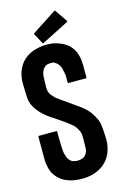

<svg xmlns="http://www.w3.org/2000/svg" viewBox="-152 -1107 784 1185"><g transform="rotate(-15 240.0 -514.5)"><path d="M425.8 -187.5Q425.8 -165 421.9 -144.5Q418 -125 411.1 -106.4Q404.3 -88.9 393.6 -73.2Q383.8 -57.6 370.1 -44.9Q357.4 -32.2 340.8 -22.5Q325.2 -12.7 306.6 -5.9Q288.1 1 266.6 4.9Q246.1 8.8 222.7 8.8Q194.3 8.8 169.9 4.9Q146.5 1 127.9 -6.8Q108.4 -13.7 92.8 -24.4Q78.1 -35.2 66.4 -47.9Q55.7 -60.5 46.9 -74.2Q39.1 -88.9 34.2 -105.5Q30.3 -122.1 27.3 -138.7Q25.4 -155.3 25.4 -171.9Q25.4 -217.8 25.4 -311.5Q25.4 -313.5 27.3 -315.4Q28.3 -316.4 30.3 -316.4Q67.4 -316.4 140.6 -316.4Q142.6 -316.4 144.5 -315.4Q145.5 -313.5 145.5 -311.5Q145.5 -301.8 145.5 -281.2Q145.5 -264.6 146.5 -229.5Q147.5 -194.3 149.4 -181.6Q151.4 -168.9 155.3 -158.2Q158.2 -147.5 162.1 -139.6Q167 -130.9 172.9 -125Q177.7 -118.2 185.5 -114.3Q193.4 -110.4 202.1 -108.4Q210.9 -106.4 221.7 -106.4Q238.3 -106.4 251 -111.3Q263.7 -115.2 272.5 -125Q280.3 -133.8 285.2 -147.5Q289.1 -160.2 289.1 -178.7Q289.1 -180.7 289.1 -184.6Q289.1 -189.5 289.1 -194.3Q289.1 -208 290 -224.6Q290 -241.2 289.1 -251Q289.1 -267.6 276.4 -290Q264.6 -313.5 240.2 -332Q229.5 -340.8 214.8 -351.6Q200.2 -362.3 185.5 -372.1Q163.1 -387.7 145.5 -399.4Q127.9 -410.2 127.9 -410.2Q90.8 -436.5 67.4 -462.9Q43.9 -488.3 31.2 -517.6Q20.5 -541 19.5 -580.1Q17.6 -619.1 17.6 -646.5Q17.6 -648.4 17.6 -651.4Q17.6 -673.8 20.5 -694.3Q24.4 -714.8 30.3 -732.4Q38.1 -751 47.9 -766.6Q57.6 -782.2 71.3 -794.9Q85 -807.6 100.6 -817.4Q117.2 -827.1 135.7 -834Q154.3 -839.8 174.8 -843.8Q196.3 -847.7 219.7 -847.7Q249 -847.7 267.6 -843.8Q286.1 -839.8 304.7 -832Q323.2 -825.2 338.9 -814.5Q354.5 -804.7 365.2 -792Q377 -778.3 384.8 -764.6Q392.6 -750 397.5 -733.4Q402.3 -716.8 404.3 -700.2Q406.2 -683.6 406.2 -668Q406.2 -641.6 406.2 -588.9Q406.2 -585.9 405.3 -585Q403.3 -584 401.4 -584Q365.2 -584 291 -584Q289.1 -584 288.1 -585Q286.1 -585.9 286.1 -588.9Q286.1 -598.6 286.1 -618.2Q286.1 -629.9 286.1 -634.8Q285.2 -639.6 284.2 -644.5Q284.2 -646.5 283.2 -649.4Q283.2 -651.4 282.2 -655.3Q280.3 -668 277.3 -678.7Q274.4 -689.5 269.5 -697.3Q264.6 -706.1 259.8 -711.9Q253.9 -718.8 246.1 -722.7Q245.1 -723.6 242.2 -725.6Q237.3 -728.5 233.4 -730.5Q229.5 -731.4 221.7 -731.4Q203.1 -731.4 192.4 -728.5Q181.6 -724.6 173.8 -716.8Q164.1 -707 158.2 -691.4Q152.3 -675.8 152.3 -659.2Q152.3 -657.2 152.3 -653.3Q151.4 -648.4 151.4 -643.6Q150.4 -628.9 150.4 -606.4Q149.4 -584 152.3 -570.3Q157.2 -552.7 168.9 -539.1Q180.7 -525.4 188.5 -517.6Q189.5 -517.6 190.4 -516.6Q191.4 -515.6 212.9 -500Q235.4 -484.4 261.7 -465.8Q276.4 -455.1 290 -445.3Q304.7 -435.5 315.4 -427.7Q359.4 -396.5 379.9 -368.2Q399.4 -339.8 409.2 -318.4Q418.9 -295.9 421.9 -259.8Q424.8 -223.6 425.8 -187.5ZM164.1 -928.7Q164.1 -929.7 164.1 -930.7Q164.1 -931.6 164.1 -931.6Q165 -933.6 166 -935.5Q217.8 -968.8 320.3 -1036.1Q321.3 -1038.1 323.2 -1038.1Q323.2 -1038.1 324.2 -1037.1Q326.2 -1037.1 327.1 -1035.2Q344.7 -1009.8 380.9 -957Q380.9 -957 381.8 -955.1Q381.8 -955.1 381.8 -954.1Q381.8 -954.1 381.8 -953.1Q380.9 -953.1 379.9 -952.1Q378.9 -951.2 378.9 -950.2Q321.3 -920.9 206.1 -862.3Q206.1 -861.3 206.1 -861.3Q205.1 -861.3 204.1 -861.3Q203.1 -861.3 201.2 -862.3Q200.2 -863.3 199.2 -864.3Q187.5 -885.7 164.1 -928.7Z"/></g></svg>

Font: Typeface
Style: Regular
Weight: 400
Version: Version 1.0